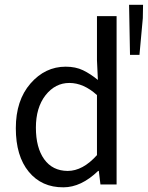

<svg xmlns="http://www.w3.org/2000/svg" viewBox="-20 -780 625 812"><path d="M390.1 -377.9Q333.5 -429.2 273.4 -429.2Q213.4 -429.2 172.4 -377Q131.8 -324.7 131.8 -240.2Q131.8 -155.3 167 -106.4Q202.1 -57.6 266.1 -57.1Q330.1 -57.1 390.1 -124ZM257.8 -498Q299.8 -498 331.1 -482.9Q362.3 -467.8 394 -441.9L390.1 -524.9V-711.9H473.1V0H404.8L397.9 -57.1H395Q323.2 12.2 248 12.2Q156.2 12.7 101.6 -53.7Q46.9 -120.1 46.9 -237.8Q46.9 -355.5 108.9 -426.8Q170.9 -498 257.8 -498ZM529.8 -547.9 525.9 -759.8H585L584 -703.1L569.8 -547.9Z"/></svg>

Font: SourceSansPro-Regular
Style: Regular
Weight: 400
Designer: Paul D. Hunt
Foundry: Adobe Systems Incorporated
Version: Version 1.050;PS Version 1.000;hotconv 1.0.70;makeotf.lib2.5